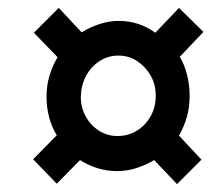

<svg xmlns="http://www.w3.org/2000/svg" viewBox="-20 -597 567 487"><path d="M371 -191Q351 -179 327 -171Q303 -163 277 -163Q251 -163 227 -170.5Q203 -178 183 -191L124 -131L64 -193L124 -254Q111 -275 104.5 -300Q98 -325 98 -352Q98 -380 105.5 -405Q113 -430 126 -452L66 -514L129 -577L187 -515Q208 -528 232.5 -536Q257 -544 281 -544Q307 -544 330 -536.5Q353 -529 374 -514L434 -577L496 -516L436 -453Q448 -433 454.5 -407Q461 -381 461 -354Q461 -325 454 -300.5Q447 -276 434 -253L491 -192L429 -130ZM278 -252Q305 -252 327 -265.5Q349 -279 362 -302Q375 -325 375 -354Q375 -383 362 -405.5Q349 -428 328 -442Q307 -456 280 -456Q254 -456 232.5 -442Q211 -428 198.5 -405Q186 -382 185 -352Q185 -324 197.5 -301.5Q210 -279 231 -265.5Q252 -252 278 -252Z"/></svg>

Font: Noto Sans Display SemiBold
Style: Italic
Weight: 600
Italic angle: -12°
Designer: Monotype Design Team
Foundry: Monotype Imaging Inc.
Version: Version 2.003